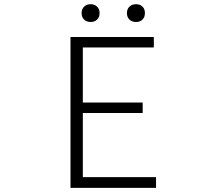

<svg xmlns="http://www.w3.org/2000/svg" viewBox="-20 -907 1040 927"><path d="M320.3 0V-728.5H722.7V-677.7H379.9V-412.1H668.9V-361.3H379.9V-51.8H733.4V0ZM418 -800.8Q398.4 -800.8 386.2 -812.5Q374 -824.2 374 -843.8Q374 -863.3 386.2 -875Q398.4 -886.7 418 -886.7Q436.5 -886.7 448.7 -875Q460.9 -863.3 460.9 -843.8Q460.9 -824.2 448.7 -812.5Q436.5 -800.8 418 -800.8ZM668 -812.5Q656.2 -800.8 636.7 -800.8Q617.2 -800.8 605 -812.5Q592.8 -824.2 592.8 -843.8Q592.8 -863.3 605 -875Q617.2 -886.7 636.7 -886.7Q656.2 -886.7 668 -875Q679.7 -863.3 679.7 -843.8Q679.7 -824.2 668 -812.5Z"/></svg>

Font: GenEi Gothic M Light
Style: Regular
Weight: 300
Designer: o_tamon (Modified); [Source Han Sans]
Ryoko NISHIZUKA  (kana & ideographs); Paul D. Hunt (Latin, Greek & Cyrillic); Wenl
Version: Version 1.1a;Original Version 1.004